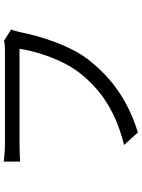

<svg xmlns="http://www.w3.org/2000/svg" viewBox="116 -862 767 1040"><g transform="rotate(-90 500.0 -341.5)"><path d="M861.1 -664.8Q856.1 -654.3 852.7 -642.1Q849.2 -629.8 846.1 -614.7Q838.3 -575.4 825.2 -527.5Q812.1 -479.7 793.5 -429.4Q774.8 -379 750.6 -331.7Q726.5 -284.5 696.9 -246Q651.3 -187.8 595 -137.6Q538.7 -87.5 466.8 -47.4Q395 -7.4 303.3 21.6L235.4 -53.2Q332.7 -78.1 404.2 -113.7Q475.6 -149.3 529.8 -195Q583.9 -240.7 625.3 -294Q661 -339.5 687.5 -397.1Q714.1 -454.7 731.8 -513.2Q749.4 -571.8 756 -619.7Q741.7 -619.7 702.8 -619.7Q663.8 -619.7 611 -619.7Q558.1 -619.7 500.3 -619.7Q442.5 -619.7 389.7 -619.7Q336.9 -619.7 297.9 -619.7Q259 -619.7 244.7 -619.7Q215 -619.7 189.8 -618.8Q164.6 -617.9 145.2 -616.5V-705.2Q159.3 -703.8 176 -702.1Q192.7 -700.4 211 -699.5Q229.3 -698.6 245.3 -698.6Q257.2 -698.6 287.9 -698.6Q318.6 -698.6 361.2 -698.6Q403.8 -698.6 452.2 -698.6Q500.5 -698.6 548.4 -698.6Q596.2 -698.6 637.7 -698.6Q679.2 -698.6 708.3 -698.6Q737.3 -698.6 746.7 -698.6Q758.2 -698.6 772.3 -699.5Q786.4 -700.4 800.2 -704Z"/></g></svg>

Font: Noto Sans HK Thin
Style: Regular
Weight: 100
Designer: Ryoko NISHIZUKA 西塚涼子 (kana, bopomofo & ideographs); Paul D. Hunt (Latin, Greek & Cyrillic); Sandoll Communications 산돌커뮤니
Foundry: Adobe
Version: Version 2.004-H2;hotconv 1.0.118;makeotfexe 2.5.65603